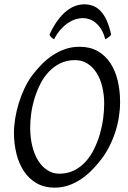

<svg xmlns="http://www.w3.org/2000/svg" viewBox="-20 -844 585 879"><path d="M457 -369.1Q457 -410.2 448.2 -446.5Q439.5 -482.9 422.4 -510Q405.3 -537.1 380.4 -553Q355.5 -568.8 323.2 -568.8Q286.1 -568.8 256.6 -554.4Q227.1 -540 204.1 -516.1Q181.2 -492.2 165 -460.4Q148.9 -428.7 138.4 -394.5Q127.9 -360.4 123 -325.4Q118.2 -290.5 118.2 -259.8Q118.2 -214.4 127.7 -175.5Q137.2 -136.7 154.8 -108.6Q172.4 -80.6 197 -64.7Q221.7 -48.8 252 -48.8Q289.6 -48.8 319.6 -64Q349.6 -79.1 372.3 -104.2Q395 -129.4 411.1 -162.4Q427.2 -195.3 437.5 -231Q447.8 -266.6 452.4 -302.2Q457 -337.9 457 -369.1ZM529.8 -377.9Q529.8 -343.3 524.2 -307.6Q518.6 -272 507.1 -237.3Q495.6 -202.6 478.8 -170.2Q461.9 -137.7 439.9 -109.9Q419.4 -83.5 396.2 -60.8Q373 -38.1 346.9 -21.2Q320.8 -4.4 291.7 5.4Q262.7 15.1 230 15.1Q183.1 15.1 148.2 -4.9Q113.3 -24.9 90.1 -59.3Q66.9 -93.8 55.4 -139.6Q43.9 -185.5 43.9 -236.8Q43.9 -267.6 49.6 -302Q55.2 -336.4 65.7 -370.8Q76.2 -405.3 91.3 -437.7Q106.4 -470.2 126 -497.1Q146.5 -524.4 170.2 -548.6Q193.8 -572.8 220.9 -590.8Q248 -608.9 278.8 -619.4Q309.6 -629.9 344.2 -629.9Q392.1 -629.9 427.2 -609.9Q462.4 -589.8 485.1 -555.4Q507.8 -521 518.8 -475.1Q529.8 -429.2 529.8 -377.9ZM206.5 -685.1Q224.6 -724.6 244.4 -751.2Q264.2 -777.8 284.7 -793.9Q305.2 -810.1 325.7 -817.1Q346.2 -824.2 365.7 -824.2Q387.2 -824.2 406 -817.1Q424.8 -810.1 440.4 -793.7Q456.1 -777.3 468.3 -750.7Q480.5 -724.1 488.8 -685.1Q481.9 -676.8 475.6 -672.4Q469.2 -668 461.9 -664.1Q455.1 -690.9 443.6 -709.5Q432.1 -728 418.2 -739.5Q404.3 -751 388.9 -756.1Q373.5 -761.2 359.9 -761.2Q344.2 -761.2 326.9 -756.1Q309.6 -751 292.2 -739.5Q274.9 -728 258.1 -709.5Q241.2 -690.9 227.5 -664.1Q220.7 -668 216.1 -671.9Q211.4 -675.8 206.5 -685.1Z"/></svg>

Font: Gentium
Style: Italic
Weight: 400
Italic angle: -7°
Designer: J. Victor Gaultney
Version: Version 1.02; 2005; OFL release